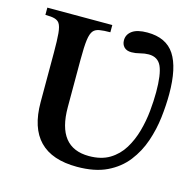

<svg xmlns="http://www.w3.org/2000/svg" viewBox="-113 -897 1047 1025"><g transform="rotate(15 411.0 -385.0)"><path d="M399 10Q123 10 123 -273V-547Q123 -615 119.5 -653Q116 -691 105 -707Q97 -719 79.5 -724.5Q62 -730 27 -730V-770H386V-730Q349 -730 326.5 -726Q304 -722 293 -709Q280 -694 275 -657.5Q270 -621 270 -547V-285Q270 -62 446 -62Q514 -62 560 -90Q606 -118 634.5 -164.5Q663 -211 678.5 -267Q694 -323 699.5 -379.5Q705 -436 705 -484Q705 -582 685.5 -625.5Q666 -669 615 -669Q593 -669 568.5 -662.5Q544 -656 522 -656Q495 -656 481 -670.5Q467 -685 467 -708Q467 -740 494.5 -760Q522 -780 578 -780Q682 -780 728.5 -709Q775 -638 775 -492Q775 -431 767 -362.5Q759 -294 736.5 -228Q714 -162 672 -108Q630 -54 563.5 -22Q497 10 399 10Z"/></g></svg>

Font: Libre Baskerville
Style: Bold
Weight: 700
Designer: Pablo Impallari, Rodrigo Fuenzalida
Foundry: Pablo Impallari, Rodrigo Fuenzalida
Version: Version 1.051; ttfautohint (v1.8.4.7-5d5b)